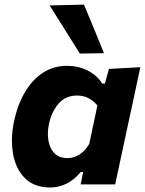

<svg xmlns="http://www.w3.org/2000/svg" viewBox="-20 -797 626 830"><path d="M328.5 0Q330.5 -8 332 -16L339.5 -53.5H329Q300.5 -19 267 -2.8Q233.5 13.5 197.5 13.5Q128 13.5 88 -26.5Q48 -66.5 36.5 -131.5Q31.5 -159.5 31.5 -189Q31.5 -229 40.5 -272Q55.5 -343 87 -397.2Q118.5 -451.5 164.8 -482Q211 -512.5 270.5 -512.5Q318 -512.5 359 -492Q400 -471.5 421.5 -436H433.5L451 -499L586.5 -506.5Q573.5 -444.5 561 -386Q548.5 -327.5 535 -266L483 -23.5Q480.5 -11.5 478 0ZM271.5 -113.5Q298.5 -113.5 323.2 -128.8Q348 -144 366 -175.5L401 -341Q385.5 -360 363.8 -372Q342 -384 313 -384Q263 -384 232.8 -348.5Q202.5 -313 191.5 -260.5Q187 -239 187 -218.5Q187 -203.5 189.5 -189Q195 -155.5 215.5 -134.5Q236 -113.5 271.5 -113.5ZM325 -565.5Q294 -616 261 -668Q228 -720 194.5 -773.5L343 -777Q364.5 -724.5 386.5 -672.5Q408 -620 429.5 -567Z"/></svg>

Font: Heraclito
Style: Bold Italic
Weight: 700
Italic angle: -12°
Designer: Kostas Bartsokas (font) & Cristiano Sobral (main changes)
Foundry: Kostas Bartsokas (font) & Cristiano Sobral (main changes)
Version: Version 1.00;July 8, 2020;FontCreator 13.0.0.2655 64-bit